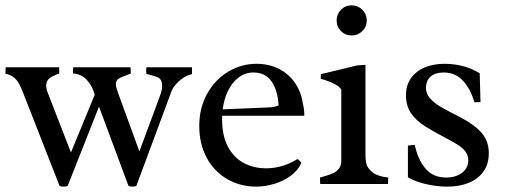

<svg xmlns="http://www.w3.org/2000/svg" viewBox="-31 -692 1906 722"><path d="M235.8 -118.7 325.2 -335.9Q315.9 -369.1 295.4 -391.6Q274.9 -414.1 243.2 -415.5L244.1 -439H460Q460.9 -422.4 460.9 -415.5Q454.6 -412.6 440.9 -407.7Q422.4 -401.4 413.6 -395Q404.8 -388.7 404.8 -375Q404.8 -364.7 413.6 -340.8L493.2 -122.6L569.3 -328.1Q578.6 -352.1 578.6 -368.2Q578.6 -382.8 574.2 -390.4Q569.8 -397.9 562 -401.4Q554.2 -404.8 537.6 -409.2L519.5 -414.1Q518.6 -420.9 518.6 -425.8Q518.6 -430.2 519.5 -439H690.9V-413.1Q677.2 -411.1 660.9 -400.9Q644.5 -390.6 631.6 -376.2Q618.7 -361.8 613.8 -348.6L481.9 6.8Q477.1 9.8 467.3 9.8Q458 9.8 452.1 6.8L341.3 -291L223.6 6.8Q217.8 9.8 208.5 9.8Q198.2 9.8 192.9 6.8L56.6 -341.3Q47.4 -365.2 40 -378.4Q32.7 -391.6 20.8 -401.1Q8.8 -410.6 -10.7 -415L-9.8 -439H191.4Q191.9 -430.7 191.9 -415.5Q168.5 -407.7 155.5 -397.9Q142.6 -388.2 142.6 -370.1Q142.6 -361.8 145 -354.5Q145 -352.5 145.5 -351.1Z M804.2 -242.7Q804.2 -181.2 826.4 -139.9Q848.6 -98.6 886 -78.9Q923.3 -59.1 969.7 -59.1Q1031.2 -59.1 1088.4 -94.2L1102.5 -80.6Q1090.8 -52.2 1063.2 -31.7Q1035.6 -11.2 1000.7 -0.7Q965.8 9.8 933.1 9.8Q871.6 9.8 822.5 -19Q773.4 -47.9 745.8 -99.6Q718.3 -151.4 718.3 -218.3Q718.3 -286.1 748 -339.6Q777.8 -393.1 827.4 -422.6Q877 -452.1 933.6 -452.1Q980 -452.1 1017.3 -433.3Q1054.7 -414.6 1078.1 -380.6Q1101.6 -346.7 1107.9 -302.7Q1113.3 -280.3 1113.3 -261.2V-256.8H804.7Q804.2 -252 804.2 -242.7ZM1016.6 -295.9Q1013.2 -354 989.5 -386.7Q965.8 -419.4 922.4 -419.4Q890.6 -419.4 866 -400.4Q841.3 -381.3 826.2 -349.9Q811 -318.4 806.6 -280.8L980.5 -288.1Q1002 -289.1 1016.6 -295.9Z M1348.1 -615.2Q1348.1 -591.3 1331.5 -575Q1314.9 -558.6 1291.5 -558.6Q1267.6 -558.6 1251.2 -575Q1234.9 -591.3 1234.9 -615.2Q1234.9 -638.7 1251.2 -655.3Q1267.6 -671.9 1291.5 -671.9Q1314.9 -671.9 1331.5 -655.3Q1348.1 -638.7 1348.1 -615.2ZM1174.8 -396 1175.8 -413.1 1313 -446.3 1343.3 -448.2V-107.4Q1343.3 -90.3 1346.9 -75.2Q1350.6 -60.1 1369.4 -44.4Q1388.2 -28.8 1428.7 -24.4Q1428.7 -8.3 1428.2 0H1173.3Q1172.4 -8.8 1172.4 -24.4L1186 -28.3Q1207.5 -34.2 1220.7 -40Q1233.9 -45.9 1243.2 -57.4Q1252.4 -68.8 1252.4 -88.4V-355Q1246.1 -366.2 1228.8 -375.2Q1211.4 -384.3 1193.1 -390.4Q1174.8 -396.5 1174.8 -396Z M1752.9 -307.6Q1738.8 -356.9 1710.2 -388.2Q1681.6 -419.4 1637.2 -419.4Q1606.4 -419.4 1588.6 -404.3Q1570.8 -389.2 1570.8 -360.4Q1570.8 -340.3 1585.4 -323.2Q1600.1 -306.2 1621.3 -293.2Q1642.6 -280.3 1677.2 -262.7Q1685.5 -258.8 1702.1 -250Q1756.8 -220.7 1782 -190.2Q1807.1 -159.7 1807.1 -115.7Q1807.1 -75.2 1787.1 -47.1Q1767.1 -19 1731.9 -4.6Q1696.8 9.8 1651.4 9.8Q1611.3 9.8 1570.3 0.2Q1529.3 -9.3 1502.9 -25.4V-144.5Q1522 -147 1528.8 -147Q1540 -92.8 1568.6 -58.6Q1597.2 -24.4 1647 -24.4Q1682.6 -24.4 1706.3 -42.2Q1730 -60.1 1730 -89.4Q1730 -107.9 1719.2 -122.1Q1708.5 -136.2 1691.4 -147Q1674.3 -157.7 1640.1 -175.8Q1594.2 -200.2 1570.3 -215.3Q1533.2 -238.3 1514.4 -266.6Q1495.6 -294.9 1495.6 -334Q1495.6 -371.6 1514.6 -398.2Q1533.7 -424.8 1566.4 -438.5Q1599.1 -452.1 1640.1 -452.1Q1677.7 -452.1 1711.7 -442.9Q1745.6 -433.6 1772.9 -416.5L1775.9 -308.1Q1769 -307.6 1752.9 -307.6Z"/></svg>

Font: Radley
Style: Regular
Weight: 400
Designer: Vernon Adams
Foundry: Vernon Adams
Version: Version 1.003; ttfautohint (v1.6)